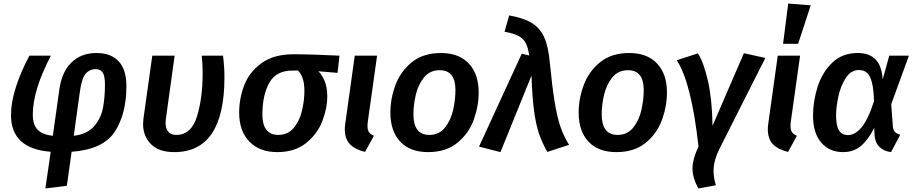

<svg xmlns="http://www.w3.org/2000/svg" viewBox="-20 -843 5157 1083"><path d="M693 -357Q693 -202 628 -101Q563 0 384 13L357 205L236 220L266 13Q42 -4 42 -194Q42 -266 70 -353Q98 -440 146 -529H267Q165 -334 165 -197Q165 -139 192.5 -111Q220 -83 278 -77L314 -333Q327 -435 382 -489.5Q437 -544 524 -544Q606 -544 649.5 -497Q693 -450 693 -357ZM431 -329 396 -77Q471 -86 510 -130Q549 -174 560.5 -233Q572 -292 572 -366Q572 -414 559.5 -433.5Q547 -453 520 -453Q485 -453 463 -427Q441 -401 431 -329Z M1246 -407Q1246 15 963 15Q876 15 831.5 -30Q787 -75 787 -144Q787 -153 789 -173L839 -529H965L916 -175Q914 -157 914 -150Q914 -118 929 -100Q944 -82 974 -82Q1059 -82 1091 -186Q1123 -290 1123 -428Q1123 -487 1118 -529H1238Q1246 -467 1246 -407Z M1329 -208Q1329 -286 1357 -360.5Q1385 -435 1454 -486Q1523 -537 1637 -537Q1735 -537 1895 -529L1884 -432L1776 -441Q1799 -418 1812.5 -382.5Q1826 -347 1826 -300Q1826 -232 1798 -159.5Q1770 -87 1706.5 -36Q1643 15 1544 15Q1443 15 1386 -45Q1329 -105 1329 -208ZM1697 -331Q1697 -409 1661 -445H1633Q1538 -446 1499 -376Q1460 -306 1460 -196Q1460 -140 1482.5 -111Q1505 -82 1549 -82Q1605 -82 1638 -123Q1671 -164 1684 -221Q1697 -278 1697 -331Z M2055 -159Q2053 -148 2053 -131Q2053 -110 2061 -98Q2069 -86 2089 -77L2039 14Q1980 -1 1952.5 -31Q1925 -61 1925 -114Q1925 -130 1928 -149L1981 -529H2107Z M2182 -208Q2182 -286 2210.5 -363Q2239 -440 2303 -492Q2367 -544 2467 -544Q2569 -544 2624.5 -484.5Q2680 -425 2680 -322Q2680 -244 2652 -167Q2624 -90 2560 -37.5Q2496 15 2395 15Q2293 15 2237.5 -44Q2182 -103 2182 -208ZM2549 -336Q2549 -447 2460 -447Q2405 -447 2372 -406.5Q2339 -366 2325.5 -309Q2312 -252 2312 -198Q2312 -82 2402 -82Q2457 -82 2490 -123.5Q2523 -165 2536 -223Q2549 -281 2549 -336Z M3081 -493Q3095 -350 3109 -265.5Q3123 -181 3141.5 -127.5Q3160 -74 3190 -26L3067 14Q3037 -40 3020 -90Q3003 -140 2992.5 -217Q2982 -294 2978 -417L2803 15L2682 -16L2923 -540L2965 -530Q2959 -574 2945.5 -600Q2932 -626 2904 -640.5Q2876 -655 2826 -664L2852 -756Q2932 -742 2978.5 -714Q3025 -686 3049 -634Q3073 -582 3081 -493Z M3244 -208Q3244 -286 3272.5 -363Q3301 -440 3365 -492Q3429 -544 3529 -544Q3631 -544 3686.5 -484.5Q3742 -425 3742 -322Q3742 -244 3714 -167Q3686 -90 3622 -37.5Q3558 15 3457 15Q3355 15 3299.5 -44Q3244 -103 3244 -208ZM3611 -336Q3611 -447 3522 -447Q3467 -447 3434 -406.5Q3401 -366 3387.5 -309Q3374 -252 3374 -198Q3374 -82 3464 -82Q3519 -82 3552 -123.5Q3585 -165 3598 -223Q3611 -281 3611 -336Z M3999 -133 4176 -543 4297 -516 4048 -23Q4026 19 4015.5 53Q4005 87 4005 122Q4005 160 4018 202L3919 220Q3886 159 3886 107Q3886 56 3920 -17Q3879 -382 3797 -503L3917 -542Q3950 -489 3973.5 -385.5Q3997 -282 3999 -133Z M4441 -159Q4439 -148 4439 -131Q4439 -110 4447 -98Q4455 -86 4475 -77L4425 14Q4366 -1 4338.5 -31Q4311 -61 4311 -114Q4311 -130 4314 -149L4367 -529H4493ZM4553 -813 4482 -596H4397L4426 -823Z M4959 -395 4996 -529H5107L5007 -255L5016 -135Q5017 -112 5026.5 -100.5Q5036 -89 5058 -83L5006 15Q4965 10 4940 -15Q4915 -40 4913 -82L4911 -122Q4878 -55 4836.5 -20Q4795 15 4736 15Q4659 15 4612.5 -38.5Q4566 -92 4566 -191Q4566 -273 4592 -354Q4618 -435 4674.5 -489.5Q4731 -544 4818 -544Q4884 -544 4919 -507.5Q4954 -471 4959 -395ZM4696 -192Q4696 -133 4712.5 -107Q4729 -81 4763 -81Q4802 -81 4838.5 -123Q4875 -165 4910 -272Q4908 -340 4898 -378.5Q4888 -417 4870.5 -432.5Q4853 -448 4825 -448Q4780 -448 4751 -403.5Q4722 -359 4709 -299Q4696 -239 4696 -192Z"/></svg>

Font: FiraGO Medium
Style: Italic
Weight: 500
Italic angle: -8°
Designer: bBox Type GmbH
Foundry: bBox Type GmbH
Version: Version 1.001